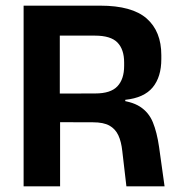

<svg xmlns="http://www.w3.org/2000/svg" viewBox="-20 -659 634 679"><path d="M562 0H427L412.5 -124.5Q409 -158 398.5 -180.5Q388 -203 367 -214.8Q346 -226.5 309 -226.5L154.5 -227V-328L317 -328.5Q371.5 -328.5 395.2 -353.8Q419 -379 419 -426V-438Q419 -484.5 395.2 -508.8Q371.5 -533 316 -533H153V-639H334.5Q447 -639 498.8 -593.5Q550.5 -548 550.5 -464V-450Q550.5 -387 520 -350Q489.5 -313 423 -306V-288L386.5 -306Q443.5 -302 474.8 -282Q506 -262 520.5 -226.8Q535 -191.5 542.5 -139.5ZM192.5 0H63.5V-639H191.5V-292L192.5 -243.5Z"/></svg>

Font: Anek Devanagari SemiBold
Style: Regular
Weight: 600
Designer: Kailash Malviya (Devanagari) & Yesha Goshar (Latin)
Foundry: Ek Type
Version: Version 1.003